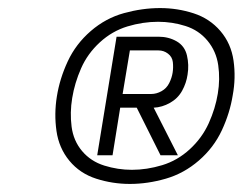

<svg xmlns="http://www.w3.org/2000/svg" viewBox="-20 -887 616 476"><path d="M302 -431Q346 -431 391 -444Q436 -457 473 -489Q510 -521 530 -564Q550 -607 557 -651Q565 -694 559 -736.5Q553 -779 526.5 -810Q500 -841 460 -854Q420 -867 377 -867Q333 -867 287.5 -854.5Q242 -842 205 -810Q168 -778 148 -735Q128 -692 121 -648Q114 -605 120 -562.5Q126 -520 152 -488.5Q178 -457 218.5 -444Q259 -431 302 -431ZM307 -466Q272 -466 238.5 -476.5Q205 -487 183.5 -512.5Q162 -538 157.5 -573Q153 -608 159 -644Q165 -681 181 -717.5Q197 -754 227.5 -782Q258 -810 296 -821.5Q334 -833 372 -833Q407 -833 440 -822.5Q473 -812 494.5 -786Q516 -760 521 -725.5Q526 -691 520 -655Q514 -618 497.5 -581.5Q481 -545 450.5 -517Q420 -489 382 -477.5Q344 -466 307 -466ZM221 -502H259L278 -620H319L378 -502H421L361 -620Q382 -621 401.5 -632Q421 -643 431.5 -662Q442 -681 445 -702Q449 -726 443.5 -749.5Q438 -773 418 -784.5Q398 -796 373 -796H269ZM284 -654 302 -762H373Q386 -762 396.5 -754Q407 -746 408.5 -733Q410 -720 408 -707Q406 -694 399.5 -681Q393 -668 380.5 -661Q368 -654 355 -654Z"/></svg>

Font: Iosevka Sparkle XLtObl
Style: Regular
Weight: 200
Italic angle: -9°
Designer: Belleve Invis
Foundry: Belleve Invis
Version: Version 4.5.0; ttfautohint (v1.8.3)